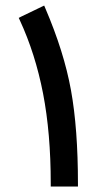

<svg xmlns="http://www.w3.org/2000/svg" viewBox="-20 -680 409 700"><path d="M165 -11.2Q165 -194.3 137 -339.1Q108.9 -483.9 52.2 -606.4L48.3 -614.7L56.6 -619.1L131.8 -655.3L141.1 -659.7L145 -650.4Q213.4 -491.2 238.8 -351.1Q264.2 -210.9 264.2 -9.8V0H254.4H174.8H165V-9.8Z"/></svg>

Font: Samim WOL
Style: Medium-WOL
Weight: 500
Foundry: DejaVu fonts team - Redesigned by Saber Rastikerdar
Version: Version 4.0.0